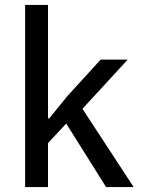

<svg xmlns="http://www.w3.org/2000/svg" viewBox="-20 -760 577 780"><path d="M82 -740H175V-279H180L254 -370L389 -518H499L315 -318L523 0H411L249 -258L175 -179V0H82Z"/></svg>

Font: IBM Plex Sans Thai Looped Text
Style: Regular
Weight: 450
Designer: Mike Abbink, Paul van der Laan, Pieter van Rosmalen, Ben Mitchell, Mark Frömberg
Foundry: Bold Monday
Version: Version 1.1